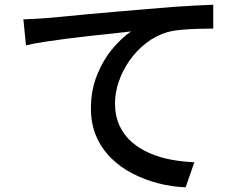

<svg xmlns="http://www.w3.org/2000/svg" viewBox="-20 -757 1040 813"><path d="M79 -675Q108 -676 133 -677.5Q158 -679 172 -680Q199 -682 244.5 -686.5Q290 -691 348 -696.5Q406 -702 472 -707.5Q538 -713 607 -719Q661 -724 711 -727.5Q761 -731 805 -733.5Q849 -736 883 -737V-636Q856 -636 820.5 -635Q785 -634 750 -631Q715 -628 689 -621Q639 -606 598 -574Q557 -542 528 -500Q499 -458 483 -411.5Q467 -365 467 -320Q467 -266 486 -225Q505 -184 538 -155.5Q571 -127 613.5 -108.5Q656 -90 704.5 -81Q753 -72 803 -70L766 36Q707 34 649.5 19Q592 4 540.5 -22.5Q489 -49 449.5 -88.5Q410 -128 387.5 -180Q365 -232 365 -299Q365 -374 390.5 -438Q416 -502 455.5 -549.5Q495 -597 535 -624Q505 -620 461 -615.5Q417 -611 366.5 -605.5Q316 -600 265 -593.5Q214 -587 168.5 -580Q123 -573 90 -565Z"/></svg>

Font: Noto Sans SC Thin Medium
Style: Regular
Weight: 500
Version: Version 2.004-H2;hotconv 1.0.118;makeotfexe 2.5.65603